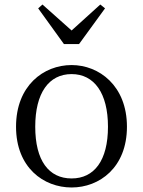

<svg xmlns="http://www.w3.org/2000/svg" viewBox="-20 -816 634 850"><path d="M330 -621 445 -779 424 -796 297 -681 168 -796 149 -779 263 -621ZM297 -26C196 -26 136 -105 136 -255C136 -404 196 -488 297 -488C397 -488 458 -404 458 -255C458 -105 397 -26 297 -26ZM297 -528C173 -528 51 -437 51 -255C51 -74 173 14 297 14C420 14 542 -74 542 -255C542 -437 418 -528 297 -528Z"/></svg>

Font: Source Han Serif K
Style: Regular
Weight: 400
Designer: Ryoko NISHIZUKA 西塚涼子 (kana & ideographs); Frank Grießhammer (Latin, Greek & Cyrillic); Wenlong ZHANG 张文龙 (bopomofo); San
Foundry: Adobe Systems Incorporated
Version: Version 1.001;PS 1.001;hotconv 16.6.54;makeotf.lib2.5.65590